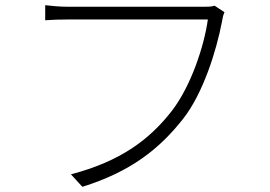

<svg xmlns="http://www.w3.org/2000/svg" viewBox="-20 -711 1040 739"><path d="M806 -689C792 -685 780 -685 767 -685H243C210 -685 180 -688 154 -691V-633C179 -635 206 -636 242 -636H780C766 -534 715 -380 642 -285C556 -174 444 -90 253 -40L297 8C483 -50 594 -138 685 -254C762 -352 813 -516 834 -626C837 -644 839 -653 844 -664Z"/></svg>

Font: Source Han Sans SC Light
Style: Regular
Weight: 300
Designer: Ryoko NISHIZUKA (kana & ideographs); Paul D. Hunt (Latin, Greek & Cyrillic); Wenlong ZHANG (bopomofo); Sandoll Communica
Foundry: Adobe Systems Incorporated
Version: Version 1.004;PS 1.004;hotconv 1.0.82;makeotf.lib2.5.63406